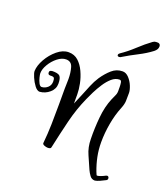

<svg xmlns="http://www.w3.org/2000/svg" viewBox="-128 -636 679 782"><g transform="rotate(20 212.0 -245.0)"><path d="M373 63Q359 63 351 52Q343 41 338 30Q328 6 314 -24.5Q300 -55 300 -92Q299 -136 303.5 -184.5Q308 -233 324 -271Q330 -285 334.5 -294.5Q339 -304 338 -320V-330Q338 -339 336.5 -348.5Q335 -358 328 -358Q310 -358 294.5 -344.5Q279 -331 266 -311Q253 -291 243 -271Q233 -251 227 -237Q203 -183 189 -126Q175 -69 161 -4Q160 3 147 3Q140 3 131.5 -0.5Q123 -4 124 -10Q128 -49 129 -92Q130 -135 130 -178V-247Q130 -256 130.5 -267Q131 -278 131 -289Q131 -316 124.5 -338.5Q118 -361 95 -361Q77 -361 58.5 -346.5Q40 -332 27.5 -311Q15 -290 15 -272Q15 -267 18 -254.5Q21 -242 26.5 -231.5Q32 -221 39 -221Q54 -222 65 -232Q76 -242 76 -258Q76 -269 73 -273.5Q70 -278 56 -277Q46 -277 46 -287Q46 -296 55 -296V-297Q83 -298 91 -289.5Q99 -281 99 -257Q99 -234 80.5 -218Q62 -202 38 -200Q27 -200 16 -214.5Q5 -229 -2.5 -246.5Q-10 -264 -10 -273Q-9 -297 6.5 -324.5Q22 -352 46 -372Q70 -392 95 -392Q120 -392 137 -376.5Q154 -361 165 -337Q176 -313 181 -288Q186 -263 186 -243V-203L205 -248Q214 -270 223 -292Q232 -314 245 -334Q262 -359 282 -376.5Q302 -394 328 -394Q343 -394 355.5 -380.5Q368 -367 375 -349.5Q382 -332 382 -320Q382 -298 381.5 -284.5Q381 -271 373 -251Q359 -217 351.5 -175Q344 -133 344 -93Q344 -61 350 -31.5Q356 -2 367 27Q368 28 370 34Q372 40 374 41Q380 41 390.5 37Q401 33 408 29Q412 27 413 27Q422 27 422 37Q422 42 417 45Q408 50 394.5 56Q381 62 373 63ZM294 -444Q286 -444 286 -450Q286 -455 292 -459Q319 -477 347 -503Q375 -529 401 -548Q408 -553 414.5 -553Q421 -553 424 -553Q434 -551 434 -540Q434 -527 420 -516Q395 -497 363.5 -481Q332 -465 304 -448Q299 -444 294 -444Z"/></g></svg>

Font: Ruge Boogie
Style: Regular
Weight: 400
Designer: Robert E. Leuschke
Foundry: Robert E. Leuschke
Version: Version 1.010; ttfautohint (v1.8.3)